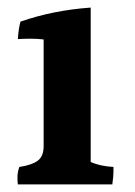

<svg xmlns="http://www.w3.org/2000/svg" viewBox="-20 -533 356 506"><path d="M279 -93Q279 -89 279 -79Q279 -69 276 -47H27Q26 -54 26 -66.5Q26 -79 31 -93Q64 -98 79.5 -109.5Q95 -121 95 -148V-429Q79 -431 61.5 -431Q44 -431 27 -430Q29 -459 34 -476Q120 -506 219 -513V-106Q244 -95 279 -93Z"/></svg>

Font: Halant Semibold
Style: Regular
Weight: 600
Version: Version 1.100;PS 1.0;hotconv 1.0.78;makeotf.lib2.5.61930; tt